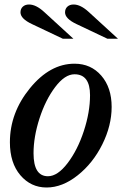

<svg xmlns="http://www.w3.org/2000/svg" viewBox="-20 -823 563 853"><path d="M24 -191Q24 -322 113 -431Q202 -540 311 -540Q384 -540 430 -487Q476 -434 476 -348Q476 -265 434.5 -181.5Q393 -98 325 -44Q257 10 187 10Q117 10 70.5 -44.5Q24 -99 24 -191ZM193 -40Q236 -40 280.5 -98.5Q325 -157 352.5 -241Q380 -325 380 -400Q380 -493 311 -493Q268 -493 225 -436Q182 -379 155.5 -297Q129 -215 129 -142Q129 -40 193 -40ZM320 -716Q269 -740 269 -768Q269 -784 279.5 -793.5Q290 -803 307 -803Q338 -803 374 -770L504 -651H457ZM122 -716Q71 -740 71 -768Q71 -784 81.5 -793.5Q92 -803 109 -803Q140 -803 176 -770L306 -651H259Z"/></svg>

Font: Libre Baskerville
Style: Italic
Weight: 400
Italic angle: -15°
Designer: Pablo Impallari, Rodrigo Fuenzalida
Foundry: Pablo Impallari, Rodrigo Fuenzalida
Version: Version 1.051;Glyphs 3.2.3 (3260)